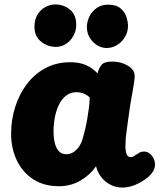

<svg xmlns="http://www.w3.org/2000/svg" viewBox="-20 -835 732 864"><path d="M30 -234Q30 -295 48 -352.5Q66 -410 100 -455.5Q134 -501 183.5 -528Q233 -555 297 -555Q339 -555 368 -541.5Q397 -528 419 -505Q424 -527 436.5 -542.5Q449 -558 484 -558Q525 -558 556 -539Q587 -520 586 -492Q585 -466 576 -419Q567 -372 561 -327Q559 -313 556 -292Q553 -271 550.5 -250.5Q548 -230 546 -215Q545 -201 544.5 -180Q544 -159 549 -143.5Q554 -128 568 -128Q575 -128 580 -131Q585 -134 591 -138Q602 -145 609 -149Q616 -153 629 -153Q643 -153 655.5 -142.5Q668 -132 674.5 -114Q681 -96 674 -75Q668 -56 644.5 -36.5Q621 -17 590.5 -4Q560 9 531 9Q502 9 477.5 -3.5Q453 -16 436 -37.5Q419 -59 412 -87Q387 -49 343 -23Q299 3 245 3Q178 3 130 -28Q82 -59 56 -112.5Q30 -166 30 -234ZM221 -242Q221 -215 226.5 -192Q232 -169 244.5 -155Q257 -141 278 -141Q295 -141 309 -149.5Q323 -158 334 -173Q345 -188 351 -208Q358 -231 363.5 -254.5Q369 -278 373 -302Q377 -326 380 -349.5Q383 -373 384 -396Q373 -407 358 -413.5Q343 -420 323 -420Q299 -420 280 -406.5Q261 -393 248 -369Q235 -345 228 -312.5Q221 -280 221 -242ZM232 -624Q194 -624 164.5 -648Q135 -672 135 -714Q135 -747 149 -769.5Q163 -792 184.5 -803.5Q206 -815 228 -815Q266 -815 294.5 -792Q323 -769 323 -723Q323 -697 310.5 -674Q298 -651 277 -637.5Q256 -624 232 -624ZM460 -619Q426 -619 398.5 -646.5Q371 -674 371 -714Q371 -737 382 -760Q393 -783 414.5 -798.5Q436 -814 466 -814Q504 -814 523.5 -796.5Q543 -779 549.5 -757Q556 -735 556 -719Q556 -692 542.5 -669Q529 -646 507 -632.5Q485 -619 460 -619Z"/></svg>

Font: Playpen Sans ExtraBold
Style: Regular
Weight: 800
Designer: Laura Meseguer, Veronika Burian, José Scaglione
Foundry: TypeTogether
Version: Version 1.001